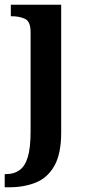

<svg xmlns="http://www.w3.org/2000/svg" viewBox="-27 -556 375 816"><path d="M-7 240V184H-1Q32 184 55.5 167.5Q79 151 91 112Q103 73 103 3V-420Q103 -465 79 -476Q55 -487 23 -487H19V-536H233V8Q233 97 204.5 148Q176 199 126 219.5Q76 240 11 240Z"/></svg>

Font: Noto Serif Vithkuqi SemiBold
Style: Regular
Weight: 600
Version: Version 1.005